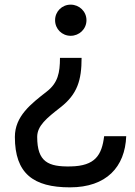

<svg xmlns="http://www.w3.org/2000/svg" viewBox="-20 -552 581 826"><path d="M331 -303H238C238 -239 229 -195 181 -158C113 -105 44 -52 44 37C44 194 123 254 281 254C438 254 518 166 523 34H428C418 115 390 162 284 164C188 166 140 145 140 37C140 -11 181 -44 240 -90C313 -147 331 -207 331 -303ZM217 -465C217 -427 247 -398 284 -398C321 -398 352 -427 352 -465C352 -503 321 -532 284 -532C247 -532 217 -503 217 -465Z"/></svg>

Font: Hibana 45 SubMedium
Style: Regular
Weight: 500
Width: 6
Designer: pygmalion
Foundry: ybstudio
Version: Version 2021.007;FEAKit 1.0